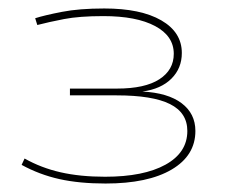

<svg xmlns="http://www.w3.org/2000/svg" viewBox="-20 -793 530 453"><path d="M31 -404 38 -419Q77 -397 123 -386.5Q169 -376 228 -376Q319 -376 370.5 -404.5Q422 -433 422 -484Q422 -527 381 -547.5Q340 -568 255 -568H145V-584H256Q322 -584 356 -606Q390 -628 390 -666Q390 -708 346 -731.5Q302 -755 224 -755Q167 -755 131 -748Q95 -741 68 -734L63 -750Q85 -757 126 -765Q167 -773 226 -773Q312 -773 360.5 -745Q409 -717 409 -668Q409 -632 384.5 -607.5Q360 -583 316 -577Q376 -574 408.5 -549.5Q441 -525 441 -484Q441 -426 385 -393Q329 -360 229 -360Q167 -360 120 -370.5Q73 -381 31 -404Z"/></svg>

Font: Georama Extended Thin
Style: Regular
Weight: 100
Width: 7
Designer: Jean-Baptiste Levee
Foundry: Production Type
Version: Version 1.000